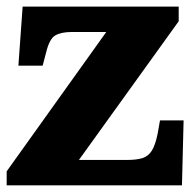

<svg xmlns="http://www.w3.org/2000/svg" viewBox="-20 -556 582 576"><path d="M530.8 -194.8 525.9 0H0V-42L298.8 -460H194.8Q163.1 -460 145.5 -449.5Q127.9 -439 118.2 -397.9L107.9 -358.9H35.2L47.9 -536.1H516.1V-492.2L216.8 -76.2H361.8Q390.1 -76.2 407.7 -81.8Q425.3 -87.4 435.8 -104.5Q446.3 -121.6 453.1 -155.8L460 -194.8Z"/></svg>

Font: Koh Santepheap Black
Style: Regular
Weight: 900
Designer: Danh Hong
Version: Version 2.002; ttfautohint (v1.8.3)